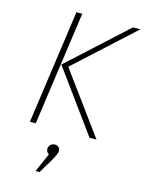

<svg xmlns="http://www.w3.org/2000/svg" viewBox="-138 -763 836 1111"><g transform="rotate(15 280.5 -207.5)"><path d="M82 0 178 -682H213L117 0ZM439 0 172 -367 517 -682H561L214 -365L481 0ZM257 90Q271 90 279.5 98.5Q288 107 288 120Q288 138 262 182L211 267H187L237 154Q220 143 220 126Q220 111 230 100.5Q240 90 257 90Z"/></g></svg>

Font: Fira Sans UltraLight
Style: Italic
Weight: 200
Italic angle: -8°
Designer: Carrois Corporate & Edenspiekermann AG
Foundry: Carrois Corporate GbR & Edenspiekermann AG
Version: Version 4.203;PS 004.203;hotconv 1.0.88;makeotf.lib2.5.64775